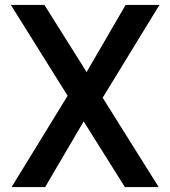

<svg xmlns="http://www.w3.org/2000/svg" viewBox="-20 -758 689 778"><path d="M396 -362 623 0H486L319 -266L163 0H27L254 -370L24 -738H160L331 -466L489 -738H626Z"/></svg>

Font: Exo SemiBold
Style: Regular
Weight: 600
Designer: Natanael Gama
Foundry: Natanael Gama
Version: Version 1.500